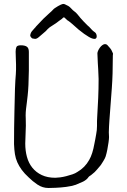

<svg xmlns="http://www.w3.org/2000/svg" viewBox="-20 -926 634 958"><path d="M399 -817Q415 -801 418 -798Q420 -796 425 -792Q430 -787 435 -781Q440 -777 444 -772Q449 -768 452 -766Q460 -761 462 -750Q464 -738 458 -734L457 -733Q455 -732 449 -732L440 -734Q427 -738 400 -757Q373 -776 341 -806Q327 -818 318 -824H317Q304 -836 301 -839Q298 -839 296 -839Q294 -836 289 -832Q283 -828 275 -822L259 -810Q251 -804 239 -797Q228 -791 218 -781Q210 -771 196 -760Q186 -751 175 -742Q164 -732 155 -732Q152 -732 149 -733Q145 -733 142 -734Q138 -736 135 -740Q130 -745 131 -751Q133 -763 140 -771Q146 -778 154 -787L157 -790L158 -791L159 -793Q182 -818 196 -832Q210 -846 225 -859Q240 -872 244 -877Q249 -883 256 -887Q262 -891 269.5 -895.5Q277 -900 284 -903Q291 -906 293 -906Q297 -907 303 -905Q306 -903 313 -900Q321 -897 328 -891Q335 -885 339 -880Q343 -875 350 -870Q359 -864 367 -854Q379 -838 399 -817ZM358 -4Q337 3 310 6.5Q283 10 257.5 11Q232 12 222 12Q192 12 167 -5Q142 -22 124 -40Q102 -60 88.5 -78.5Q75 -97 66.5 -116Q58 -135 54.5 -157Q51 -179 50 -207Q50 -287 52 -370Q54 -503 59 -556Q60 -567 60 -578.5Q60 -590 60 -604Q60 -619 59 -634.5Q58 -650 58 -668Q58 -683 62 -691.5Q66 -700 84 -700Q104 -700 114 -693Q124 -686 124 -667Q124 -621 124 -574Q123 -492 118 -449Q116 -431 114 -415Q112 -399 110 -383Q108 -366 108 -350Q108 -346 108.5 -333.5Q109 -321 109 -299Q109 -277 107.5 -254Q106 -231 106 -210Q106 -174 114.5 -143Q123 -112 141.5 -89Q160 -66 188.5 -52.5Q217 -39 256 -39Q265 -39 280 -41Q295 -43 310.5 -47Q326 -51 341 -56Q356 -61 366 -68Q404 -90 425 -128Q442 -157 451 -209Q453 -220 455.5 -231.5Q458 -243 460 -257Q462 -267 463 -277Q464 -287 464 -298Q464 -311 464 -322Q464 -333 465 -343Q468 -390 470 -437Q472 -484 472 -532Q472 -548 470 -580L468 -612Q466 -644 466 -660Q466 -665 469.5 -673Q473 -681 478.5 -688.5Q484 -696 491 -701Q498 -706 504 -706Q511 -706 516 -701Q518 -699 519.5 -696.5Q521 -694 523 -693Q532 -683 535.5 -677Q539 -671 543 -661Q544 -659 544 -657Q544 -656 543.5 -654.5Q543 -653 543 -650Q543 -553 538 -487Q527 -339 526 -327Q525 -310 524 -295Q523 -280 523 -266Q523 -260 523.5 -254.5Q524 -249 524 -242Q524 -233 521.5 -215.5Q519 -198 515.5 -179.5Q512 -161 507 -145Q504 -136 496 -123L491 -115L489 -112Q487 -109 485 -105.5Q483 -102 481 -100Q472 -90 464 -80Q450 -64 446 -62Q440 -57 434 -52Q424 -46 422 -43Q414 -30 395 -20Z"/></svg>

Font: ToneOZ-Pinyin-Tsuipita-TC
Style: Regular
Weight: 400
Designer: ÂÆ£ÂøóÂáåJeffrey Xuan(jeffreyx@gmail.com, ToneOZ.com) ÈòøÂù§(cjkFonts)
Foundry: ToneOZ
Version: Version 0.24071